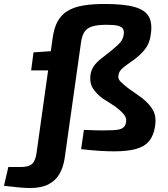

<svg xmlns="http://www.w3.org/2000/svg" viewBox="-124 -752 846 968"><path d="M404 -732Q502 -732 555.5 -716.5Q609 -701 627 -667Q645 -633 636 -577Q634 -557 626 -537Q618 -517 601.5 -497Q585 -477 557 -455Q537 -440 518.5 -427.5Q500 -415 488 -402.5Q476 -390 473 -373Q470 -355 482.5 -342Q495 -329 520 -309L592 -258Q633 -225 649 -193.5Q665 -162 658 -117Q651 -69 628 -41Q605 -13 562 -1Q519 11 451 11Q418 11 377.5 8.5Q337 6 285 0L299 -97Q331 -96 361.5 -95Q392 -94 421 -95Q450 -95 469.5 -98Q489 -101 499.5 -110.5Q510 -120 512 -140Q513 -153 508 -163.5Q503 -174 491 -186Q479 -198 457 -215L393 -256Q360 -281 343.5 -308Q327 -335 332 -374Q336 -400 349 -418.5Q362 -437 383.5 -454.5Q405 -472 435 -495Q457 -513 470.5 -525.5Q484 -538 491 -550.5Q498 -563 500 -579Q502 -596 496 -606.5Q490 -617 471 -622Q452 -627 413 -627Q368 -627 341.5 -619Q315 -611 302 -591.5Q289 -572 284 -535L202 46Q195 92 175.5 125.5Q156 159 120 177.5Q84 196 27 196Q6 196 -27.5 193Q-61 190 -104 185L-82 90H-20Q19 90 36.5 75.5Q54 61 60 21L141 -557Q148 -611 167 -645Q186 -679 218.5 -698Q251 -717 297 -724.5Q343 -732 404 -732ZM204 -494 190 -397H33L45 -488L134 -494Z"/></svg>

Font: Exo 2
Style: Bold Italic
Weight: 700
Italic angle: -8°
Designer: Natanael Gama
Foundry: Natanael Gama
Version: Version 2.010